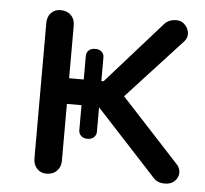

<svg xmlns="http://www.w3.org/2000/svg" viewBox="-44 -594 683 641"><g transform="rotate(5 297.0 -273.0)"><path d="M562 -11Q550 0 528.5 -0.5Q507 -1 495 -13L254 -274L483 -532Q495 -545 515.5 -547Q536 -549 548 -538Q562 -525 564 -508.5Q566 -492 554 -479L370 -279L564 -69Q576 -57 576 -40.5Q576 -24 562 -11ZM134 1Q114 1 102 -12.5Q90 -26 90 -46V-500Q90 -521 102 -534Q114 -547 134 -547Q156 -547 169 -534Q182 -521 182 -500V-323H342V-237H182V-46Q182 -26 169 -12.5Q156 1 134 1ZM258 -127Q247 -127 239 -134.5Q231 -142 231 -153V-402Q231 -414 239 -421Q247 -428 258 -428H263Q274 -428 282 -421Q290 -414 290 -402V-153Q290 -142 282 -134.5Q274 -127 263 -127Z"/></g></svg>

Font: Comfortaa SemiBold
Style: Regular
Weight: 600
Designer: Johan Aakerlund
Foundry: Johan Aakerlund
Version: Version 3.104; ttfautohint (v1.8.1.43-b0c9)